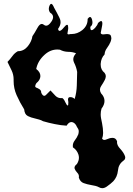

<svg xmlns="http://www.w3.org/2000/svg" viewBox="-20 -677 700 1012"><path d="M502 310.1Q493.2 305.2 482.4 302.7Q471.2 300.3 460.4 298.3Q439.5 294.9 420.9 288.1Q402.8 281.7 395.5 259.3Q396 256.3 396 253.4Q396 242.2 387.7 233.9Q377.4 223.1 373.5 212.4Q372.6 210 372.6 207Q372.6 203.6 374 200.7Q376.5 194.3 385.7 187Q396 170.4 396 154.3Q396 146.5 393.6 138.2Q385.7 113.8 364.3 99.6Q363.8 95.7 363.8 91.3Q363.8 76.7 373.5 64Q386.2 47.9 392.6 31.2Q395 23.4 395 15.1Q395 15.1 395 12.7Q394 2.9 385.7 -7.8Q377 -29.3 360.8 -33.2Q358.4 -33.7 356.4 -33.7Q342.3 -33.7 331.1 -14.6Q301.3 -16.1 269 -22.9Q236.8 -29.3 207 -38.1Q197.3 -43.9 186 -46.9Q175.3 -50.3 164.1 -52.7Q143.1 -57.1 126.5 -65.4Q109.9 -73.7 107.4 -100.6Q85 -136.2 67.4 -175.8Q51.8 -211.4 51.8 -250Q51.8 -254.4 51.8 -258.8Q51.8 -283.7 41 -306.2Q30.8 -328.6 19.5 -350.6Q33.2 -364.7 44.9 -380.9Q56.6 -397.5 74.2 -407.2Q74.7 -407.2 75.2 -407.2Q105 -407.2 126 -432.6Q147 -458.5 150.9 -486.3Q160.6 -499.5 177.2 -529.8Q188.5 -550.8 200.2 -550.8Q205.1 -550.8 210.4 -546.9Q216.8 -541.5 223.1 -541.5Q236.3 -541.5 250.5 -562.5Q259.8 -575.7 259.8 -586.9Q259.8 -601.1 244.1 -610.4Q237.3 -620.1 237.3 -630.9Q237.3 -639.6 241.7 -648.9Q245.6 -656.7 250 -656.7Q256.8 -656.7 265.1 -636.7Q280.3 -609.9 293.9 -582Q299.3 -571.3 299.3 -560.1Q299.3 -543 286.1 -524.9Q287.1 -518.6 289.6 -516.1Q291 -514.2 293.5 -514.2Q293.9 -514.2 294.4 -514.2Q302.7 -515.1 314.9 -530.3Q326.7 -545.4 333.5 -546.4Q336.9 -546.4 338.4 -542Q339.4 -538.1 339.4 -530.8Q339.4 -530.8 339.4 -524.9Q337.9 -514.6 335.9 -503.4Q335.4 -502 335.4 -501Q335.4 -496.1 341.8 -495.6Q345.2 -495.6 351.1 -497.6Q351.1 -497.6 357.4 -497.6Q387.7 -497.6 414.1 -518.6Q441.9 -541.5 441.9 -575.2Q441.9 -575.2 441.9 -577.6Q449.2 -587.4 454.6 -587.4Q461.4 -587.4 465.3 -572.8Q467.3 -564.9 467.3 -558.6Q467.3 -543.9 456.5 -536.1Q456.1 -533.2 456.1 -530.3Q456.1 -526.4 457 -523.9Q458 -520 460.4 -518.6Q461.9 -518.1 463.4 -518.1Q469.7 -518.1 481 -529.8Q494.1 -544.9 496.6 -555.7Q504.9 -563.5 509.8 -565.4Q511.2 -565.9 512.7 -565.9Q515.6 -565.9 517.1 -564Q519.5 -560.5 519.5 -553.7Q519.5 -546.4 517.1 -535.6Q512.2 -513.7 510.7 -502.9Q513.2 -495.6 523.9 -495.6Q528.3 -495.6 533.7 -496.6Q539.6 -497.6 544.4 -497.6Q555.7 -497.6 562.5 -492.2Q566.9 -483.4 566.9 -475.1Q566.9 -475.1 566.9 -473.6Q565.9 -464.4 562.5 -456.1Q555.7 -439.9 543.9 -423.8Q532.2 -408.2 531.2 -390.1Q512.7 -371.1 510.7 -340.8Q510.7 -338.4 510.7 -335.9Q510.7 -309.1 531.2 -293Q537.6 -284.2 537.6 -276.4Q537.6 -275.4 537.6 -274.4Q537.1 -265.1 532.7 -256.3Q524.4 -240.2 512.7 -222.7Q506.8 -213.9 506.8 -204.6Q506.8 -195.3 512.7 -185.1Q530.8 -166.5 530.8 -145Q530.8 -125 515.1 -104.5Q510.7 -89.4 510.7 -74.2Q510.7 -64 512.7 -53.2Q518.6 -27.3 522 -1.5Q523.4 9.3 523.4 20.5Q523.4 20.5 523.4 25.9Q523.4 39.6 518.1 53.7Q522.5 60.5 530.3 60.5Q535.6 60.5 543 57.1Q558.6 49.8 572.3 49.8Q572.3 49.8 575.7 49.8Q582.5 50.3 587.9 54.2Q593.3 58.1 597.2 67.9Q596.7 70.3 596.7 72.3Q596.7 89.4 613.3 106.9Q631.8 127 638.2 144.5Q640.1 148.9 640.1 153.8Q640.1 156.2 639.2 158.7Q637.7 165.5 628.9 171.4Q604.5 189 601.6 222.7Q598.1 256.3 576.7 278.8Q564 291.5 542.5 306.6Q530.3 314.9 519 314.9Q510.3 314.9 502 310.1ZM340.3 -138.7Q338.4 -146.5 338.4 -151.9Q338.4 -164.1 348.1 -165Q348.1 -165 351.6 -165Q363.8 -165 373.5 -155.3Q383.8 -189.9 384.8 -226.1Q385.7 -262.2 386.7 -297.9Q382.3 -323.7 370.1 -347.7Q366.2 -356 366.2 -364.3Q366.2 -380.4 380.9 -396Q362.3 -403.8 339.4 -403.8Q315.9 -404.3 295.9 -415Q289.1 -416 282.2 -416Q245.1 -416 214.8 -388.2Q179.2 -356 170.9 -313.5Q192.9 -296.9 192.9 -275.9Q192.4 -255.4 171.4 -238.3Q165.5 -228.5 165.5 -222.7Q165.5 -217.8 169.9 -215.8Q179.2 -212.4 188.5 -206.5Q192.4 -203.6 194.8 -199.7Q197.3 -195.3 197.3 -188.5Q204.6 -171.9 213.4 -171.9Q218.3 -171.9 223.1 -177.2Q237.3 -191.9 246.1 -200.2Q258.8 -186 272.5 -171.9Q284.7 -159.7 301.8 -159.7Q304.7 -159.7 308.1 -160.2Q316.4 -155.8 323.7 -139.2Q331.5 -122.6 335.9 -121.1Q336.4 -121.1 336.9 -121.1Q338.4 -121.1 339.4 -124Q340.3 -127.9 340.3 -138.7Z"/></svg>

Font: Brazier Flame
Style: Regular
Weight: 400
Designer: Walter E Stewart
Version: 0.1